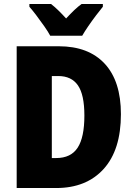

<svg xmlns="http://www.w3.org/2000/svg" viewBox="-20 -1040 671 967"><path d="M589 -465Q589 -285 502 -189Q415 -93 263 -93H64V-807H276Q426 -807 507.5 -719Q589 -631 589 -465ZM405 -458Q405 -563 372.5 -610Q340 -657 274 -657H241V-244H263Q337 -244 371 -296Q405 -348 405 -458ZM233 -860Q223 -879 203.5 -907Q184 -935 163.5 -962Q143 -989 128 -1006V-1020H237Q255 -1006 273 -988.5Q291 -971 313 -947Q335 -971 354 -989Q373 -1007 391 -1020H498V-1006Q483 -988 463 -961.5Q443 -935 424.5 -908Q406 -881 394 -860Z"/></svg>

Font: Noto Sans Kannada UI Condensed Black
Style: Regular
Weight: 900
Width: 3
Designer: Jelle Bosma - Monotype Design Team
Foundry: Monotype Imaging Inc.
Version: Version 2.005; ttfautohint (v1.8.4.7-5d5b)